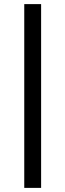

<svg xmlns="http://www.w3.org/2000/svg" viewBox="-20 -784 318 934"><path d="M98 130H180V-764H98Z"/></svg>

Font: Outfit
Style: Regular
Weight: 400
Designer: Rodrigo Fuenzalida
Foundry: fragTYPE
Version: Version 1.100;gftools[0.9.27]